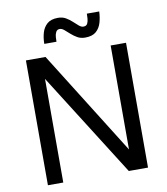

<svg xmlns="http://www.w3.org/2000/svg" viewBox="-97 -991 934 1071"><g transform="rotate(-10 370.5 -455.0)"><path d="M87 0V-707H198L567 -118V-707H654V0H545L174 -587V0ZM435 -775Q410 -775 391 -786Q372 -797 356.5 -811Q341 -825 328 -836Q315 -847 303 -847Q288 -847 281.5 -834.5Q275 -822 274 -806.5Q273 -791 273 -780H204Q204 -813 212.5 -842.5Q221 -872 242.5 -891Q264 -910 304 -910Q329 -910 348 -899Q367 -888 382.5 -873.5Q398 -859 411 -848Q424 -837 436 -837Q453 -837 459 -849.5Q465 -862 466 -878Q467 -894 467 -905H537Q536 -873 527.5 -843Q519 -813 497.5 -794Q476 -775 435 -775Z"/></g></svg>

Font: Onest
Style: Regular
Weight: 400
Designer: Dmitri Voloshin, Andrey Kudryavtsev
Foundry: Dmitri Voloshin, Andrey Kudryavtsev
Version: Version 1.000;gftools[0.9.33]